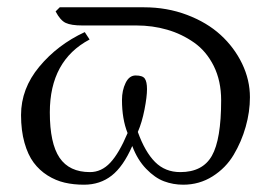

<svg xmlns="http://www.w3.org/2000/svg" viewBox="-20 -489 732 521"><path d="M580.1 -216.8Q580.1 -269.5 560.1 -309.8Q540 -350.1 506.6 -373.5Q473.1 -397 433.6 -408.4Q394 -419.9 350.1 -419.9H203.1Q173.3 -419.9 158.4 -426.8Q143.6 -433.6 130.9 -458L142.1 -469.2H371.1Q433.1 -469.2 487.3 -448.7Q541.5 -428.2 578.6 -394.3Q615.7 -360.4 637 -316.2Q658.2 -272 658.2 -225.1Q658.2 -185.5 646.7 -145Q635.3 -104.5 614 -68.8Q592.8 -33.2 556.9 -10.5Q521 12.2 477.1 12.2Q449.7 12.2 425 2.9Q400.4 -6.3 376.7 -30.8Q353 -55.2 338.9 -92.8Q314.5 -37.1 283 -12.5Q251.5 12.2 208 12.2Q179.7 12.2 155.5 6.6Q131.3 1 109.1 -12.9Q86.9 -26.9 71.3 -47.9Q55.7 -68.8 46.4 -101.8Q37.1 -134.8 37.1 -176.8Q37.1 -248.5 86.7 -308.1Q136.2 -367.7 210 -401.9L223.1 -381.8Q115.2 -324.7 115.2 -184.1Q115.2 -100.1 141.6 -61Q168 -22 224.1 -22Q255.4 -22 279.3 -47.6Q303.2 -73.2 326.2 -127.9Q311 -166 311 -217.8Q311 -243.7 320.8 -263.9Q330.6 -284.2 348.1 -284.2Q367.2 -284.2 373 -275.6Q378.9 -267.1 378.9 -247.1Q378.9 -226.6 372.1 -191.7Q365.2 -156.7 354 -130.9Q373.5 -76.7 400.9 -49.3Q428.2 -22 469.2 -22Q529.8 -22 554.9 -66.2Q580.1 -110.4 580.1 -216.8Z"/></svg>

Font: Linux Libertine G
Style: Regular
Weight: 400
Designer: Philipp H. Poll
Foundry: Philipp H. Poll
Version: Version 4.7.5